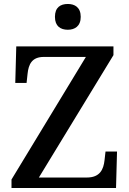

<svg xmlns="http://www.w3.org/2000/svg" viewBox="-20 -948 652 968"><path d="M322 -798C357 -798 387 -816 387 -863C387 -911 357 -928 322 -928C285 -928 257 -911 257 -863C257 -816 285 -798 322 -798ZM38 0H565L570 -184H512L507 -140C502 -94 484 -53 418 -53H176L552 -670V-714H62L57 -530H114L119 -576C124 -624 141 -661 201 -661H413L38 -43Z"/></svg>

Font: Noto Serif Medium
Style: Regular
Weight: 500
Designer: Monotype Design Team
Foundry: Monotype Imaging Inc.
Version: Version 2.013